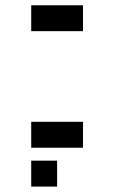

<svg xmlns="http://www.w3.org/2000/svg" viewBox="-20 -557 431 724"><path d="M97.7 0V-97.7H293V0ZM97.7 -439.5V-537.1H293V-439.5ZM195.3 146.5H97.7V48.8H195.3Z"/></svg>

Font: Trigram
Style: Regular
Weight: 400
Designer: GGBotNet
Foundry: GGBotNet
Version: 1.05